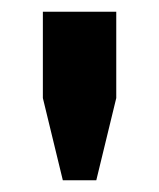

<svg xmlns="http://www.w3.org/2000/svg" viewBox="-20 -706 271 327"><path d="M87 -399 53 -539V-686H178V-539L144 -399Z"/></svg>

Font: Chivo Medium ExtraBold
Style: Regular
Weight: 800
Version: Version 2.002